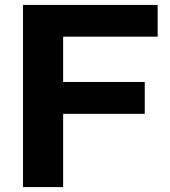

<svg xmlns="http://www.w3.org/2000/svg" viewBox="-20 -760 690 780"><path d="M73.5 0V-740H620.5V-611H236.5V-427H568V-297.5H236.5V0Z"/></svg>

Font: Encode Sans Semi Expanded
Style: Bold
Weight: 700
Width: 6
Designer: Multiple Designers
Foundry: Impallari Type
Version: Version 3.000; ttfautohint (v1.8.3) -l 8 -r 50 -G 200 -x 14 